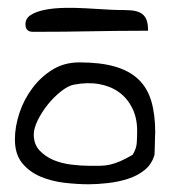

<svg xmlns="http://www.w3.org/2000/svg" viewBox="-20 -476 449 497"><path d="M18.6 -115.2Q18.6 -148.4 30.3 -183.6Q42 -218.8 64 -248Q85.9 -277.3 116.2 -295.9Q146.5 -314.5 185.5 -314.5Q240.2 -314.5 277.3 -303.7Q314.5 -293 337.9 -271Q361.3 -249 371.6 -214.4Q381.8 -179.7 381.8 -132.8Q381.8 -129.9 381.3 -121.6Q380.9 -113.3 380.9 -104.5Q380.9 -95.7 380.4 -87.4Q379.9 -79.1 379.9 -75.2Q373 -50.8 354 -35.6Q335 -20.5 310.1 -12.7Q285.2 -4.9 258.3 -2Q231.4 1 210 1Q179.7 1 146.5 -2.9Q113.3 -6.8 84.5 -19Q55.7 -31.2 37.1 -54.2Q18.6 -77.1 18.6 -115.2ZM67.4 -127.9Q67.4 -102.5 82.5 -86.4Q97.7 -70.3 119.1 -61.5Q140.6 -52.7 165.5 -49.8Q190.4 -46.9 208 -46.9Q225.6 -46.9 238.8 -46.9Q252 -46.9 264.6 -49.8Q277.3 -52.7 291 -58.6Q304.7 -64.5 323.2 -75.2Q333 -90.8 334 -106Q335 -121.1 335 -137.7Q335 -170.9 322.3 -196.3Q309.6 -221.7 288.1 -237.3Q266.6 -252.9 236.8 -258.3Q207 -263.7 170.9 -256.8Q156.2 -253.9 137.7 -239.3Q119.1 -224.6 103.5 -205.1Q87.9 -185.5 77.6 -164.6Q67.4 -143.6 67.4 -127.9ZM45.9 -413.1Q45.9 -428.7 60.1 -437.5Q74.2 -446.3 96.7 -450.7Q119.1 -455.1 147 -455.6Q174.8 -456.1 201.2 -454.6Q227.5 -453.1 251 -451.7Q274.4 -450.2 287.1 -450.2Q304.7 -450.2 318.8 -449.2Q333 -448.2 343.3 -442.9Q353.5 -437.5 358.4 -426.8Q363.3 -416 363.3 -396.5Q315.4 -396.5 280.3 -396Q245.1 -395.5 212.4 -395Q179.7 -394.5 145 -394Q110.4 -393.6 65.4 -393.6Q45.9 -393.6 45.9 -413.1Z"/></svg>

Font: Swanky and Moo Moo
Style: Regular
Weight: 400
Designer: Kimberly Geswein
Foundry: Kimberly Geswein
Version: Version 1.002 2001